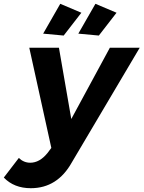

<svg xmlns="http://www.w3.org/2000/svg" viewBox="-102 -789 755 1010"><path d="M60 201Q-28 201 -82 145L-3 42Q23 67 57 67Q106 67 147 17L168 -11L52 -538H208L273 -163L476 -538H633L276 65Q200 201 60 201ZM233 -602 125 -612 215 -769 326 -722ZM418 -602 310 -612 400 -769 511 -722Z"/></svg>

Font: Argentum Sans SemiBold
Style: Italic
Weight: 600
Italic angle: -11°
Designer: Julieta Ulanovsky (font), Cristiano Sobral (main changes and remaster)
Foundry: Julieta Ulanovsky (font), Cristiano Sobral (main changes and remaster)
Version: Version 2.007;June 15, 2022;FontCreator 14.0.0.2814 64-bit; 